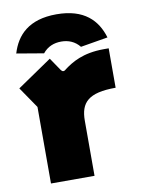

<svg xmlns="http://www.w3.org/2000/svg" viewBox="-82 -768 607 825"><g transform="rotate(-10 222.0 -356.0)"><path d="M73 0H263V-240C263 -319 298 -357 418 -357V-529H397C304 -529 255 -497 222 -473C212 -463 205 -465 199 -473L161 -529L10 -426L73 -334ZM222 -712C101 -712 46 -653 23 -576L141 -556C162 -582 190 -593 222 -593C253 -593 281 -582 302 -556L421 -576C398 -653 343 -712 222 -712Z"/></g></svg>

Font: Finlandica Black
Style: Regular
Weight: 900
Designer: Niklas Ekholm, Juho Hiilivirta, Jaakko Suomalainen
Foundry: Helsinki Type Studio
Version: Version 2.000;Glyphs 3.2 (3202)